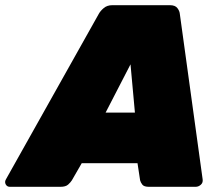

<svg xmlns="http://www.w3.org/2000/svg" viewBox="-78 -720 859 740"><path d="M-40 0Q-51 0 -56 -9.5Q-61 -19 -55 -29L303 -667Q309 -678 322 -689Q335 -700 355 -700H577Q597 -700 605.5 -689Q614 -678 615 -667L703 -29Q705 -16 696 -8Q687 0 676 0H496Q477 0 470.5 -8.5Q464 -17 462 -25L452 -91H237L199 -25Q194 -17 184.5 -8.5Q175 0 155 0ZM329 -286H442L425 -472Z"/></svg>

Font: Rubik Black
Style: Italic
Weight: 900
Italic angle: -12°
Designer: Hubert and Fischer
Foundry: Hubert and Fischer
Version: Version 2.300;gftools[0.9.30]